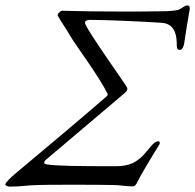

<svg xmlns="http://www.w3.org/2000/svg" viewBox="-56 -689 727 715"><path d="M-20 6C25 6 39 1 86 0C103 -1 158 -1 216 -1C274 -1 336 -1 365 0C391 0 410 5 438 5C447 5 452 -3 456 -12C468 -37 505 -99 537 -150C541 -157 539 -163 533 -163C521 -163 508 -147 495 -131C453 -78 421 -71 376 -70C227 -70 155 -71 117 -77C107 -78 106 -86 115 -94L409 -343C414 -348 422 -355 416 -365C395 -399 279 -560 262 -599C259 -606 259 -615 281 -615C343 -615 492 -608 547 -604C587 -601 600 -571 602 -535C603 -523 599 -503 613 -503C627 -503 630 -526 632 -541C635 -564 643 -610 650 -652C653 -667 646 -669 641 -669C636 -669 626 -663 614 -655C605 -649 571 -647 544 -647C493 -646 444 -646 399 -646C317 -646 243 -647 175 -649C169 -649 156 -636 159 -631C173 -605 188 -586 205 -556C226 -520 310 -409 344 -341C346 -337 345 -334 341 -330C271 -269 92 -118 10 -50C-22 -24 -34 -9 -36 -4C-38 1 -28 6 -20 6Z"/></svg>

Font: EB Garamond
Style: Italic
Weight: 400
Italic angle: -17.2°
Designer: Georg Duffner and Octavio Pardo
Foundry: Georg Duffner
Version: Version 1.000;PS 001.000;hotconv 1.0.88;makeotf.lib2.5.64775